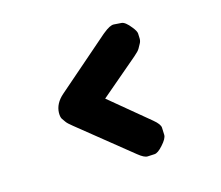

<svg xmlns="http://www.w3.org/2000/svg" viewBox="-75 -635 759 659"><g transform="rotate(-15 305.0 -306.0)"><path d="M149.4 -355Q119.1 -328.6 118.2 -295.4Q118.2 -279.8 122.8 -273.2Q127.4 -266.6 132.1 -260Q136.7 -253.4 153.3 -240.2L340.3 -89.4Q361.8 -71.8 374 -72.5Q386.2 -73.2 398.4 -73.7Q410.6 -74.2 428.7 -94.7Q448.2 -116.2 447.8 -129.2Q447.3 -142.1 446.8 -154.8Q446.3 -167.5 423.8 -186L284.2 -301.8L418.5 -416Q434.6 -429.7 439 -437.7Q443.4 -445.8 447.8 -453.6Q452.1 -461.4 451.9 -470.5Q451.7 -479.5 451.2 -488.3Q450.7 -497.1 438 -512.7Q418.9 -537.1 405.5 -538.1Q392.1 -539.1 378.7 -540Q365.2 -541 340.8 -521Q338.4 -519 335.9 -517.1Z"/></g></svg>

Font: Comic Relief
Style: Bold
Weight: 700
Designer: Jeff Davis
Foundry: Loudifier
Version: Version 1.200; ttfautohint (v1.8.4.7-5d5b)